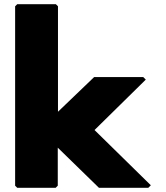

<svg xmlns="http://www.w3.org/2000/svg" viewBox="-20 -887 788 914"><path d="M662 -520H428L256 -355V-857L246 -867H62L52 -857V-3L62 7H245L255 -3V-184L451 7H686L698 -5L430 -268L674 -508Z"/></svg>

Font: Hussar Woodtype
Style: Ultra
Weight: 900
Foundry: Cannot Into Space Fonts
Version: Version 1.07